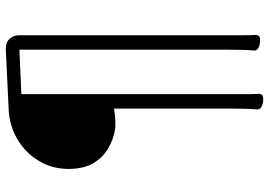

<svg xmlns="http://www.w3.org/2000/svg" viewBox="-156 -656 949 678"><g transform="rotate(-90 319.0 -317.5)"><path d="M326 122Q326 137 309 137Q292 137 281.5 131.5Q271 126 271 117V116Q274 84 274 30V-390Q246 -385 216.5 -385Q187 -385 148.5 -402.5Q110 -420 85.5 -456Q61 -492 61 -550.5Q61 -609 90 -656.5Q119 -704 167.5 -732Q216 -760 273 -762L483 -772H487Q509 -772 521 -758Q533 -744 533 -726V60Q533 87 534 111Q534 126 517 126Q500 126 489.5 120.5Q479 115 479 106V105Q482 74 482 19V-724L325 -717V71Q325 99 326 122Z"/></g></svg>

Font: LXGW WenKai TC Light
Style: Regular
Weight: 300
Designer: LXGW / Fontworks Inc.
Foundry: LXGW / Fontworks Inc.
Version: Version 1.330